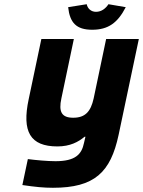

<svg xmlns="http://www.w3.org/2000/svg" viewBox="-20 -685 678 910"><path d="M542 -45 638 -500H483L424 -219C410 -155 383 -127 327 -127C272 -127 257 -155 271 -219L330 -500H176L116 -215C83 -61 123 9 252 9C312 9 351 -12 381 -37H385L378 -7C367 46 338 79 243 79C206 79 150 74 112 69L86 192C147 201 187 205 231 205C428 205 504 132 542 -45ZM303 -651 391 -665C395 -645 411 -629 435 -629C461 -629 481 -645 494 -665L576 -651C538 -577 493 -544 417 -544C342 -544 311 -577 303 -651Z"/></svg>

Font: LT Wave Mono Black
Style: Italic
Weight: 900
Designer: Daniel Lyons
Version: Version 2.5 (Glyphs App)